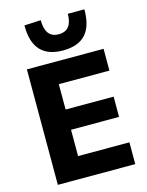

<svg xmlns="http://www.w3.org/2000/svg" viewBox="-141 -1060 877 1145"><g transform="rotate(-15 298.0 -487.5)"><path d="M70 0V-713H543.5V-578.5H231V-422H527.5V-297H231V-134.5H548V0ZM308 -766Q216.5 -766 170 -815.8Q123.5 -865.5 123.5 -970L225.5 -975Q225.5 -866 308 -866Q351 -866 371.2 -893Q391.5 -920 391.5 -970H494Q494 -865.5 447.8 -815.8Q401.5 -766 308 -766Z"/></g></svg>

Font: Heraclito
Style: Bold
Weight: 700
Designer: Kostas Bartsokas (font) & Cristiano Sobral (main changes)
Foundry: Kostas Bartsokas (font) & Cristiano Sobral (main changes)
Version: Version 1.00;July 8, 2020;FontCreator 13.0.0.2655 64-bit